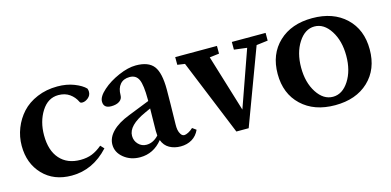

<svg xmlns="http://www.w3.org/2000/svg" viewBox="-53 -739 2079 1022"><g transform="rotate(-15 986.5 -227.5)"><path d="M242.7 11.2Q144.5 11.2 85 -51Q25.4 -113.3 25.4 -210.4Q25.4 -260.7 43.5 -306.6Q61.5 -352.5 94.2 -388.4Q127 -424.3 178 -445.8Q229 -467.3 290 -467.3Q340.8 -467.3 381.6 -451.4Q422.4 -435.5 442.4 -414.6Q445.8 -405.8 445.8 -396.5Q445.8 -376.5 429.7 -363.3Q413.6 -350.1 397.5 -350.1Q386.2 -350.1 383.3 -357.4Q370.1 -385.7 344.7 -403.6Q319.3 -421.4 283.2 -421.4Q225.6 -421.4 190.2 -365.5Q154.8 -309.6 154.8 -233.9Q154.8 -149.9 195.8 -103.8Q236.8 -57.6 309.1 -57.6Q345.7 -57.6 373.5 -68.8Q401.4 -80.1 429.2 -103.5L447.3 -84Q359.9 11.2 242.7 11.2Z M619.6 11.2Q567.4 11.2 530.3 -18.8Q493.2 -48.8 493.2 -91.8Q493.2 -130.4 525.9 -163.6Q558.6 -196.8 620.6 -220.7L737.8 -267.1V-276.4Q737.8 -355 723.9 -385.5Q710 -416 674.3 -416Q640.6 -416 622.1 -394.5Q603.5 -373 603.5 -334.5Q603.5 -314.5 586.7 -302.7Q569.8 -291 541 -291Q499 -291 499 -327.6Q499 -355 536.4 -388.2Q573.7 -421.4 626.7 -444.3Q679.7 -467.3 722.2 -467.3Q792 -467.3 820.6 -429.9Q849.1 -392.6 849.1 -300.8Q849.1 -235.8 846.2 -108.9Q845.7 -93.3 848.1 -79.1Q850.6 -64.9 858.2 -53.5Q865.7 -42 877.4 -42Q885.7 -42 899.7 -49.1Q913.6 -56.2 925.8 -67.9L946.8 -52.7Q932.6 -21 905.5 -4.9Q878.4 11.2 843.3 11.2Q808.6 11.2 781.7 -3.7Q754.9 -18.6 743.2 -50.3Q693.8 11.2 619.6 11.2ZM606.4 -109.9Q606.4 -82.5 624.8 -63.5Q643.1 -44.4 669.4 -44.4Q706.5 -44.4 736.8 -77.1Q735.4 -88.9 735.4 -102.5Q737.3 -184.6 737.3 -226.1L706.1 -211.9Q606.4 -167 606.4 -109.9Z M1148.9 11.2 978 -407.2 937 -413.1V-455.6H1167V-413.1L1114.3 -406.7L1210 -93.3L1319.8 -404.3L1249 -413.1V-455.6H1435.1V-413.1L1372.1 -405.3L1216.8 11.2Z M1878.7 -53Q1809.6 12.2 1694.3 12.2Q1579.1 12.2 1509.8 -53.2Q1440.4 -118.7 1440.4 -227.5Q1440.4 -336.4 1509.8 -401.9Q1579.1 -467.3 1694.3 -467.3Q1809.6 -467.3 1878.7 -402.1Q1947.8 -336.9 1947.8 -227.5Q1947.8 -118.2 1878.7 -53ZM1606 -89.8Q1642.1 -34.2 1694.3 -34.2Q1746.6 -34.2 1782.5 -89.8Q1818.4 -145.5 1818.4 -227.5Q1818.4 -309.6 1782.5 -365.5Q1746.6 -421.4 1694.3 -421.4Q1642.1 -421.4 1606 -365.5Q1569.8 -309.6 1569.8 -227.5Q1569.8 -145.5 1606 -89.8Z"/></g></svg>

Font: Elstob 6pt SemiBold
Style: Regular
Weight: 600
Designer: Peter S. Baker
Version: Version 1.015